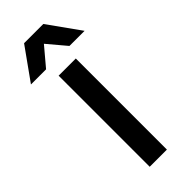

<svg xmlns="http://www.w3.org/2000/svg" viewBox="-280 -757 790 790"><g transform="rotate(-45 115.0 -362.5)"><path d="M65 0V-530H165V0ZM183 -585 65 -725H171L271 -585ZM-41 -585 59 -725H165L47 -585Z"/></g></svg>

Font: Radio Canada Big
Style: Regular
Weight: 400
Designer: Étienne Aubert Bonn
Foundry: Coppers and Brasses
Version: Version 1.001